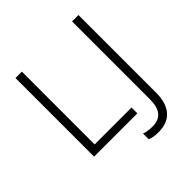

<svg xmlns="http://www.w3.org/2000/svg" viewBox="-233 -883 1233 1233"><g transform="rotate(-45 384.0 -266.0)"><path d="M100 0V-714H158V-53H493V0ZM504 182Q478 182 459 178.5Q440 175 427 169V117Q442 123 461.5 126Q481 129 503 129Q614 129 614 -5V-714H672V-7Q672 82 630 132Q588 182 504 182Z"/></g></svg>

Font: RS Noto Sans Light
Style: Regular
Weight: 300
Designer: Monotype Design Team
Foundry: Monotype Imaging Inc.
Version: Version 3.10